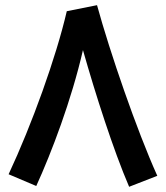

<svg xmlns="http://www.w3.org/2000/svg" viewBox="-20 -703 635 736"><path d="M119 10C177 -117 254 -319 298 -511C346 -342 414 -129 475 13L583 -29C504 -204 401 -504 352 -683H351L236 -660C195 -483 102 -225 13 -35Z"/></svg>

Font: Noto Sans Thaana SemiBold
Style: Regular
Weight: 600
Designer: David Williams
Foundry: Google Inc.
Version: Version 3.001